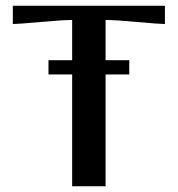

<svg xmlns="http://www.w3.org/2000/svg" viewBox="-20 -653 623 673"><path d="M24.9 -632.8H558.1V-568.8Q539.6 -568.8 460.9 -575.9Q382.3 -583 350.1 -583V-441.9H433.1V-392.1H350.1V0H232.9V-392.1H149.9V-441.9H232.9V-583Q200.7 -583 122.1 -575.9Q43.5 -568.8 24.9 -568.8Z"/></svg>

Font: Resagokr
Style: Bold
Weight: 600
Designer: gluk
Foundry: gluk
Version: Version 0.95